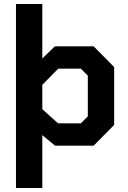

<svg xmlns="http://www.w3.org/2000/svg" viewBox="-20 -730 642 962"><path d="M60 -710H192V-437L255 -498H449L552 -394V-104L449 0H256L192 -53V212H60ZM385 -112 420 -147V-351L385 -386H272L192 -305V-183L271 -112Z"/></svg>

Font: Chakra Petch
Style: Bold
Weight: 700
Designer: Katatrad Aksorn Co.,Ltd.
Foundry: Cadson Demak Co.,Ltd.
Version: Version 1.000; ttfautohint (v1.6)